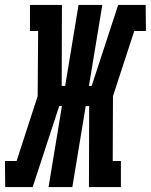

<svg xmlns="http://www.w3.org/2000/svg" viewBox="-50 -755 609 775"><path d="M82 0H-29L-30 -105H17L102 -367L104 -630H71V-735H200L199 -408H213L267 -735H363L309 -408H320L427 -735H538L539 -630H492L406 -367L405 -105H438V0H309L310 -327H296L242 0H146L200 -327H189Z"/></svg>

Font: Iosevka Curly Slab Extrabold
Style: Italic
Weight: 800
Italic angle: -9°
Monospace: yes
Designer: Belleve Invis
Foundry: Belleve Invis
Version: Version 22.1.2; ttfautohint (v1.8.4)